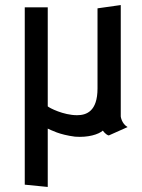

<svg xmlns="http://www.w3.org/2000/svg" viewBox="-20 -530 562 760"><path d="M485 -27C461 -41 458 -69 458 -69V-510L366 -497V-180C366 -89 322 -74 285 -74C231 -74 175 -103 169 -109V-501H78V201L169 210V-21C183 -15 214 3 277 11C329 15 370 2 387 -13C396 0 408 7 411 6Z"/></svg>

Font: Advent Pro
Style: SemiBold
Weight: 600
Designer: Andreas Kalpakidis
Foundry: Andreas Kalpakidis
Version: Version 2.002 2008